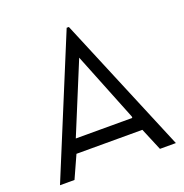

<svg xmlns="http://www.w3.org/2000/svg" viewBox="-132 -860 931 973"><g transform="rotate(-20 334.0 -373.0)"><path d="M105.5 -3.9H27.3L332 -742.2H343.8L652.3 -3.9H566.4L515.6 -125H160.2ZM488.3 -199.2V-207L339.8 -578.1L183.6 -199.2Z"/></g></svg>

Font: 和音 by 宁静之雨，公众号njzyshare
Style: Regular
Weight: 400
Designer: Steve Matteson
Foundry: Ascender Corporation
Version: Version 6.00;June 8, 2018;FontCreator 11.0.0.2388 32-bit